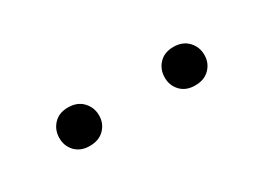

<svg xmlns="http://www.w3.org/2000/svg" viewBox="-18 -851 467 338"><g transform="rotate(-30 215.0 -681.5)"><path d="M66.9 -681.6Q66.9 -698.2 77.6 -709.7Q88.4 -721.2 106.9 -721.2Q125.5 -721.2 136.5 -709.7Q147.5 -698.2 147.5 -681.6Q147.5 -665.5 136.5 -654.3Q125.5 -643.1 106.9 -643.1Q88.4 -643.1 77.6 -654.3Q66.9 -665.5 66.9 -681.6ZM280.8 -681.2Q280.8 -697.8 291.5 -709.2Q302.2 -720.7 320.8 -720.7Q339.4 -720.7 350.3 -709.2Q361.3 -697.8 361.3 -681.2Q361.3 -665 350.3 -653.8Q339.4 -642.6 320.8 -642.6Q302.2 -642.6 291.5 -653.8Q280.8 -665 280.8 -681.2Z"/></g></svg>

Font: Vazir Thin UI
Style: Thin-UI
Weight: 100
Designer: Saber Rastikerdar
Foundry: Saber Rastikerdar
Version: Version 30.0.0